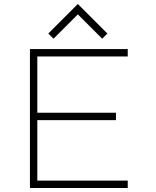

<svg xmlns="http://www.w3.org/2000/svg" viewBox="-20 -942 780 962"><path d="M130 -696H620V-659H167V-377H561V-340H167V-37H620V0H130ZM222 -774 370 -922 518 -774 492 -748 370 -870 248 -748Z"/></svg>

Font: M Major Mono Display
Style: Regular
Weight: 400
Designer: Emre Parlak
Foundry: Emre Parlak
Version: Version 2.000; ttfautohint (v1.8) -l 8 -r 50 -G 200 -x 14 -D